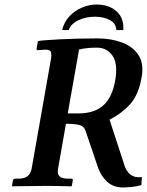

<svg xmlns="http://www.w3.org/2000/svg" viewBox="-20 -824 650 850"><path d="M607 -482Q594 -406 557.5 -364.5Q521 -323 465 -294L529 -98Q548 -32 608 -40L606 -5Q584 2 560 4Q536 6 525 6Q482 6 455 -19Q428 -44 415 -79L358 -247Q351 -266 330.5 -271Q310 -276 272 -276L237 -77Q233 -54 243.5 -43.5Q254 -33 282 -33H296Q304 -33 302 -24L298 -1L296 1Q296 1 276.5 0.5Q257 0 231.5 -0.5Q206 -1 187 -1Q174 -1 149 -0.5Q124 0 97.5 0Q71 0 52.5 0.5Q34 1 34 1L33 -1L37 -24Q39 -33 46 -33H60Q89 -33 102.5 -44.5Q116 -56 120 -77L205 -559Q209 -580 206 -592Q203 -604 184 -604Q182 -604 181 -604Q180 -604 178 -604L148 -602Q140 -602 142 -609L148 -642Q156 -644 182 -646Q208 -648 246 -650Q284 -652 327 -653Q370 -654 412 -654Q470 -654 518.5 -636.5Q567 -619 592.5 -581Q618 -543 607 -482ZM490 -468Q503 -542 478 -577.5Q453 -613 410 -613Q384 -613 366 -611Q348 -609 330 -605L280 -322H328Q398 -322 437.5 -357.5Q477 -393 490 -468ZM255 -691Q264 -727 287.5 -752Q311 -777 343 -790.5Q375 -804 407 -804Q460 -804 493 -776.5Q526 -749 526 -702V-691H495Q494 -720 466.5 -735Q439 -750 399 -750Q362 -750 328.5 -735Q295 -720 284 -691Z"/></svg>

Font: Libertinus Serif Semibold Italic
Style: Regular
Weight: 600
Italic angle: -11.5°
Designer: Philipp H. Poll, Khaled Hosny
Foundry: Caleb Maclennan
Version: Version 7.051;RELEASE